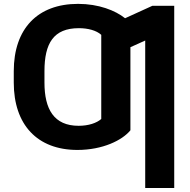

<svg xmlns="http://www.w3.org/2000/svg" viewBox="-20 -757 974 982"><path d="M871.1 -727.3H759.2L619.7 -663.7C570 -703.5 484.4 -737.2 379.3 -737.2C172.2 -737.2 50.4 -610.4 50.4 -392.8V-334.5C50.4 -119.3 170.5 9.9 376.1 9.9C505.3 9.9 605.8 -39.8 647 -90.6V-515.6L722.7 -549.7V204.5H871.1ZM207.4 -384.9V-392.8C207.4 -534.8 253.2 -612.9 383.5 -612.9C428.6 -612.9 472.7 -601.9 497.9 -578.8V-148.4C474.4 -127.8 432.9 -113.6 382.1 -113.6C255.7 -113.6 207.4 -198.9 207.4 -334.5Z"/></svg>

Font: Karasuma Gothic
Style: Bold
Weight: 700
Designer: Rasmus Andersson / Ryoko Nishizuka
Foundry: Genbu
Version: Version 1.00